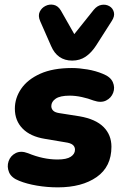

<svg xmlns="http://www.w3.org/2000/svg" viewBox="-20 -796 536 827"><path d="M229 11Q183 11 139 3.5Q95 -4 63 -17Q29 -30 19 -54Q9 -78 17 -101.5Q25 -125 47.5 -136.5Q70 -148 101 -136Q166 -109 228 -109Q267 -109 285 -121Q303 -133 303 -151Q303 -164 293.5 -172Q284 -180 262 -183L173 -198Q111 -208 77.5 -242Q44 -276 44 -328Q44 -374 71.5 -414Q99 -454 153.5 -478.5Q208 -503 290 -503Q320 -503 356 -497Q392 -491 423 -478Q456 -465 466 -442Q476 -419 467.5 -396.5Q459 -374 437 -363Q415 -352 383 -363Q360 -372 332.5 -378Q305 -384 280 -384Q239 -384 220 -371Q201 -358 201 -339Q201 -328 208.5 -320Q216 -312 234 -309L323 -295Q392 -283 426 -249Q460 -215 460 -164Q460 -78 396.5 -33.5Q333 11 229 11ZM291 -535Q227 -535 200 -598L153 -705Q143 -728 151 -745Q159 -762 176 -770.5Q193 -779 211.5 -775Q230 -771 242 -751L300 -649L384 -754Q399 -772 417.5 -775Q436 -778 451 -769.5Q466 -761 470.5 -743.5Q475 -726 461 -705L394 -600Q374 -569 349 -552Q324 -535 291 -535Z"/></svg>

Font: Nunito Black
Style: Italic
Weight: 900
Italic angle: -9°
Designer: Vernon Adams
Foundry: Vernon Adams
Version: Version 3.601; ttfautohint (v1.8.2.53-6de2)